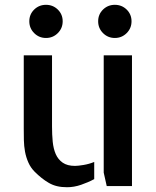

<svg xmlns="http://www.w3.org/2000/svg" viewBox="-20 -784 658 809"><path d="M199.2 -251Q199.2 -216.8 202.1 -187Q205.1 -157.2 214.8 -134.8Q224.6 -112.3 244.1 -98.6Q263.7 -85 295.9 -85Q308.6 -85 332 -88.9Q355.5 -92.8 377 -101.6V-29.3Q351.6 -15.6 321.8 -5.4Q292 4.9 262.7 4.9Q239.3 4.9 220.7 0.5Q202.1 -3.9 186 -13.2Q169.9 -22.5 155.3 -34.2Q140.6 -45.9 126 -60.5Q109.4 -77.1 99.6 -99.1Q89.8 -121.1 85.4 -145Q81.1 -168.9 80.6 -193.4Q80.1 -217.8 80.1 -241.2V-550.8H199.2ZM536.1 -550.8V0H429.7L417 -56.6V-550.8ZM534.2 -694.3Q534.2 -665 513.7 -644.5Q493.2 -624 463.9 -624Q434.6 -624 414.1 -644.5Q393.6 -665 393.6 -694.3Q393.6 -723.6 414.1 -743.7Q434.6 -763.7 463.9 -763.7Q493.2 -763.7 513.7 -743.7Q534.2 -723.6 534.2 -694.3ZM244.1 -694.3Q244.1 -665 223.6 -644.5Q203.1 -624 173.8 -624Q144.5 -624 124 -644.5Q103.5 -665 103.5 -694.3Q103.5 -723.6 124 -743.7Q144.5 -763.7 173.8 -763.7Q203.1 -763.7 223.6 -743.7Q244.1 -723.6 244.1 -694.3Z"/></svg>

Font: Allerta Stencil
Style: Regular
Weight: 400
Designer: Matt McInerney
Foundry: Matt McInerney
Version: Version 1.02